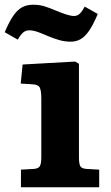

<svg xmlns="http://www.w3.org/2000/svg" viewBox="-43 -791 467 811"><path d="M45.5 0V-74.5L100 -77.5Q119.5 -79 125.5 -89.5Q131.5 -100 131.5 -127.5V-374Q131.5 -406 125.5 -420Q119.5 -434 93 -435L44.5 -438L52.5 -518.5L274.5 -531L290.5 -521.5V-125Q290.5 -102.5 295.3 -90.8Q300 -79 322 -77.5L376 -74.5V0ZM256 -615Q231 -615 208 -621.5Q185 -628 161 -638Q142.5 -646 128 -651.7Q113.5 -657.5 102.3 -660.2Q91 -663 81 -663Q66.5 -663 55.8 -654.5Q45 -646 32 -623.5L-23 -655Q-3.5 -701 14.2 -726Q32 -751 51.8 -761Q71.5 -771 97 -771Q123 -771 145 -764.3Q167 -757.5 192.5 -746.5Q217.5 -736 237 -729.8Q256.5 -723.5 269.5 -723.5Q283.5 -723.5 293.5 -732.8Q303.5 -742 315 -763L370 -732Q351.5 -688 334.3 -662.5Q317 -637 298.3 -626Q279.5 -615 256 -615Z"/></svg>

Font: Literata Variable Black
Style: Regular
Weight: 900
Designer: Latin by Veronika Burian and Jose Scaglione. Greek by Irene Vlachou. Cyrillic by Vera Evstafieva.
Foundry: TypeTogether
Version: Version 3.021